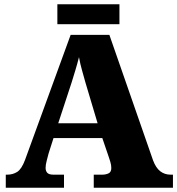

<svg xmlns="http://www.w3.org/2000/svg" viewBox="-20 -877 828 897"><path d="M7 0V-61H14Q40 -61 60.5 -74Q81 -87 97 -130L310 -714H491L695 -128Q708 -93 728.5 -77Q749 -61 777 -61H788V0H418V-61H458Q474 -61 487 -67Q500 -73 500 -92Q500 -106 495.5 -120.5Q491 -135 489 -141L458 -232H230L207 -160Q204 -148 198.5 -127.5Q193 -107 193 -93Q193 -78 201 -69.5Q209 -61 230 -61H279V0ZM252 -301H436L379 -492Q372 -518 363.5 -547.5Q355 -577 349 -610Q341 -578 332 -548.5Q323 -519 315 -493ZM248 -764V-857H538V-764Z"/></svg>

Font: Noto Serif Sinhala Black
Style: Regular
Weight: 900
Designer: Jelle Bosma - Monotype Design Team
Foundry: Monotype Imaging Inc.
Version: Version 2.007; ttfautohint (v1.8.4.7-5d5b)